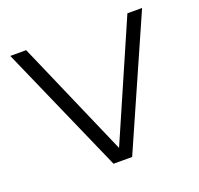

<svg xmlns="http://www.w3.org/2000/svg" viewBox="-101 -652 787 761"><g transform="rotate(-20 293.0 -271.0)"><path d="M254 0 15.5 -541.5H82.5L296 -51.5L509.5 -541.5H571.5L332.5 0Z"/></g></svg>

Font: Encode Sans Expanded Expanded Light
Style: Regular
Weight: 300
Width: 7
Designer: Multiple Designers
Foundry: Impallari Type
Version: Version 3.000; ttfautohint (v1.8.3) -l 8 -r 50 -G 200 -x 14 